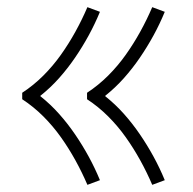

<svg xmlns="http://www.w3.org/2000/svg" viewBox="-20 -608 540 536"><path d="M405 -92Q390 -127 371.5 -160.5Q353 -194 331 -225Q309 -256 282 -283Q255 -310 223 -331V-349Q255 -370 282 -397Q309 -424 331 -455Q353 -486 371.5 -519.5Q390 -553 405 -588L440 -575Q426 -541 408.5 -509Q391 -477 370.5 -447Q350 -417 326 -390Q302 -363 273 -340Q302 -317 326 -290Q350 -263 370.5 -233Q391 -203 408.5 -171Q426 -139 440 -105ZM224 -92Q209 -127 190.5 -160.5Q172 -194 150 -225Q128 -256 101 -283Q74 -310 42 -331V-349Q74 -370 101 -397Q128 -424 150 -455Q172 -486 190.5 -519.5Q209 -553 224 -588L259 -575Q245 -541 227.5 -509Q210 -477 189.5 -447Q169 -417 145 -390Q121 -363 92 -340Q121 -317 145 -290Q169 -263 189.5 -233Q210 -203 227.5 -171Q245 -139 259 -105Z"/></svg>

Font: Iosevka Term Curly Extralight
Style: Regular
Weight: 200
Designer: Belleve Invis
Foundry: Belleve Invis
Version: Version 32.3.0